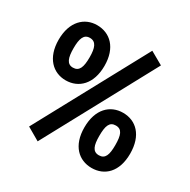

<svg xmlns="http://www.w3.org/2000/svg" viewBox="-177 -934 1128 1141"><g transform="rotate(30 387.0 -363.5)"><path d="M548 -767 139 -11 227 40 636 -717ZM189 -735C103 -735 33 -671 33 -546C33 -421 103 -357 189 -357C278 -357 347 -422 347 -547C347 -671 278 -735 189 -735ZM189 -648C232 -648 245 -611 245 -547C245 -479 232 -444 189 -444C148 -444 135 -480 135 -546C135 -612 148 -648 189 -648ZM583 -361C495 -361 426 -297 426 -171C426 -46 495 17 583 17C672 17 740 -46 740 -171C740 -297 672 -361 583 -361ZM583 -274C626 -274 638 -239 638 -171C638 -105 626 -70 583 -70C540 -70 528 -106 528 -171C528 -240 540 -274 583 -274Z"/></g></svg>

Font: Glow Sans TC Compressed
Style: Bold
Weight: 700
Width: 2
Designer: Ryoko NISHIZUKA (kana, bopomofo & ideographs); Paul D. Hunt (Latin, Greek & Cyrillic); Sandoll Communications, Soo-young
Version: Version 0.93